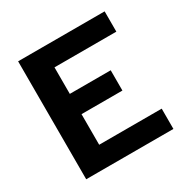

<svg xmlns="http://www.w3.org/2000/svg" viewBox="-158 -841 967 984"><g transform="rotate(-30 325.0 -349.0)"><path d="M76 0V-698H588V-578H222V-421H464V-301H222V-120H592V0Z"/></g></svg>

Font: Azeret Mono Thin SemiBold
Style: Regular
Weight: 600
Version: Version 1.002